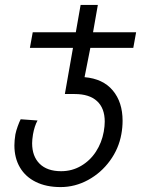

<svg xmlns="http://www.w3.org/2000/svg" viewBox="-20 -570 640 780"><path d="M38.5 20.5Q38.5 1 42.5 -24Q45.5 -39 52 -57Q58.5 -75 64 -85.5L132.5 -80.5Q120 -58 114 -24Q110.5 -2 110.5 12Q110.5 65 141 95.2Q171.5 125.5 228.5 125.5Q272.5 125.5 309.2 104Q346 82.5 369.8 46Q393.5 9.5 401.5 -35Q405.5 -58 405.5 -76Q405.5 -130.5 374.2 -159.2Q343 -188 283.5 -188H243.5L276.5 -375.5H101.5L113 -439H288L307.5 -550H377.5L358 -439H533L521.5 -375.5H347L323.5 -256.5Q398.5 -250 438.2 -202.5Q478 -155 478 -79.5Q478 -52 473 -25Q462.5 34 426.5 83.2Q390.5 132.5 337.8 161.2Q285 190 226 190Q168 190 125.8 169.2Q83.5 148.5 61 110.2Q38.5 72 38.5 20.5Z"/></svg>

Font: JuliaMono Light
Style: Italic
Weight: 300
Italic angle: -9°
Monospace: yes
Designer: cormullion
Foundry: corm
Version: Version 0.054; ttfautohint (v1.8.4)